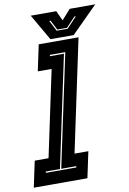

<svg xmlns="http://www.w3.org/2000/svg" viewBox="-140 -967 691 1026"><g transform="rotate(-10 205.0 -454.0)"><path d="M-42 0 -12 -141.5H63L162 -608.5H87L117 -750H333L204 -141.5H279L249 0ZM35 -67H200.5L202 -74H120L249.5 -684H166L164.5 -677H241L113 -74H36.5ZM183.5 -766 101.5 -908H240L265 -854L313 -908H451.5L309.5 -766ZM224 -805H283.5L338.5 -863H330.5L281 -810.5H228.5L201.5 -863H194Z"/></g></svg>

Font: Tourney Condensed ExtraBold
Style: Italic
Weight: 800
Width: 3
Italic angle: -12°
Designer: Tyler Finck
Foundry: Etcetera Type Co
Version: Version 1.010; ttfautohint (v1.8.3)